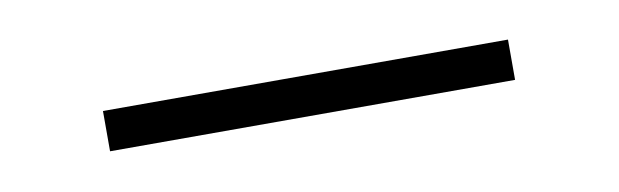

<svg xmlns="http://www.w3.org/2000/svg" viewBox="-22 -424 545 169"><g transform="rotate(-10 250.0 -340.0)"><path d="M69 -322V-358H431V-322Z"/></g></svg>

Font: iosevka_custom_sans_ss08 XLt
Style: Regular
Weight: 200
Designer: Belleve Invis
Foundry: Belleve Invis
Version: Version 10.3.0; ttfautohint (v1.8.3)